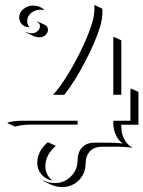

<svg xmlns="http://www.w3.org/2000/svg" viewBox="-20 -572 573 767"><path d="M9.8 -80.1 11.7 -82.8Q35.6 -89.8 73.2 -89.8H290V-74.2H103.5Q84.7 -74.2 67.3 -71.8Q49.8 -69.3 39.8 -66.2ZM56.6 -502Q56.6 -521.7 73.1 -535.6Q89.6 -549.6 112.8 -549.6Q137.9 -549.6 157.2 -533L154.8 -532.5Q148.9 -533.4 142.8 -533.4Q120.4 -533.4 104.5 -520.3Q88.6 -507.1 88.6 -488.3Q88.6 -475.6 95.9 -465.8L96.9 -463.9H93.8Q78.4 -463.9 67.5 -474.9Q56.6 -485.8 56.6 -502ZM83.7 -442.4 84.2 -444.3Q95 -439.2 106.7 -439.2Q120.4 -439.2 130 -447.6Q139.6 -456.1 139.6 -467.8Q139.6 -473.4 136.6 -478Q133.5 -482.7 128.4 -484.9L129.2 -486.6L159.4 -472.7Q165 -470.2 168.3 -465.1Q171.6 -460 171.6 -453.6Q171.6 -440.9 161.5 -431.9Q151.4 -422.9 136.7 -422.9Q125.5 -422.9 114 -428.2ZM128.9 79.1Q128.9 34.4 167.5 -1L171.4 -3.9L201.7 10.3L202.6 11.2Q161.1 46.9 161.1 92.8Q161.1 108.9 168 123Q174.8 137.2 186.8 147L188.7 149.2Q162.6 144.5 145.8 125Q128.9 105.5 128.9 79.1ZM151.4 150.6 151.9 148.7Q174.3 159.2 200.2 159.2Q237.3 159.2 263.7 132.4Q290 105.7 290 68.4Q290 36.9 307.6 17.5Q325.2 -2 357.4 -2H418.7Q440.9 -2 470.5 1Q452.6 -10.5 442.6 -33.1Q432.6 -55.7 432.6 -78.1V-89.8H501V-211.9L502.9 -218.8L533 -204.6V-73.7H464.6V-64Q464.6 -48.8 469.2 -33.3Q473.9 -17.8 484.6 -3.3Q495.4 11.2 510.5 18.1Q478.3 14.2 448.7 13.9L387.5 14.2Q356 14.2 339 32.8Q322 51.5 322 82.3Q322 107.2 309.8 128.7Q297.6 150.1 276.4 162.6Q255.1 175 230.2 175.3Q204.1 175.3 181.4 164.6ZM191.9 -193.4Q192.6 -194.3 194.8 -196.5Q220.5 -224.6 251.5 -275.3Q282.5 -325.9 308.8 -381.7Q335.2 -437.5 348.1 -480.5Q357.2 -510.7 357.2 -539.1L356.7 -549.3L358.6 -551.5L388.7 -537.4Q389.2 -531.2 389.2 -524.9Q389.2 -496.3 380.1 -466.1Q361.8 -405 319.3 -324.2Q276.9 -243.4 238.3 -195.3L237.3 -193.4ZM432.6 -193.4V-422.9L434.6 -424.8L464.6 -410.9V-196L464.4 -193.8Q459.5 -193.4 454.1 -193.4Z"/></svg>

Font: AgreloyOut1
Style: Medium
Weight: 400
Designer: gluk
Foundry: gluk
Version: Version 0.27